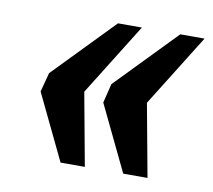

<svg xmlns="http://www.w3.org/2000/svg" viewBox="-54 -531 580 522"><g transform="rotate(10 235.5 -270.0)"><path d="M317 -70 230 -251 243 -304 404 -470H471L347 -271L384 -70ZM144 -70 57 -251 71 -304 232 -470H298L174 -271L211 -70Z"/></g></svg>

Font: Noto Serif ExtraCondensed ExtraBold
Style: Italic
Weight: 800
Width: 2
Italic angle: -12°
Designer: Monotype Design Team
Foundry: Monotype Imaging Inc.
Version: Version 2.013